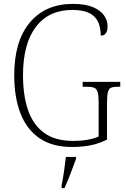

<svg xmlns="http://www.w3.org/2000/svg" viewBox="-20 -744 647 985"><path d="M348 10Q248 10 182.5 -35Q117 -80 85 -162.5Q53 -245 53 -358Q53 -533 133 -628.5Q213 -724 354 -724Q417 -724 456.5 -707.5Q496 -691 514 -664.5Q532 -638 532 -610Q532 -585 522.5 -573Q513 -561 497 -561Q497 -600 484 -630Q471 -660 439 -676.5Q407 -693 351 -693Q230 -693 164 -606Q98 -519 98 -358Q98 -253 124.5 -177.5Q151 -102 207.5 -61.5Q264 -21 356 -21Q394 -21 429 -27Q464 -33 486 -44V-219Q486 -254 481 -271.5Q476 -289 462.5 -294Q449 -299 425 -299H404V-324H597V-299H585Q562 -299 550 -294Q538 -289 533.5 -271.5Q529 -254 529 -218V-28Q490 -8 447 1Q404 10 348 10ZM296 208Q303 172 308.5 134.5Q314 97 318 61H370V71Q362 92 352 119.5Q342 147 331 174Q320 201 311 221H296Z"/></svg>

Font: Noto Serif Tamil SemiCondensed ExtraLight
Style: Italic
Weight: 200
Width: 4
Italic angle: -12°
Designer: Indian Type Foundry, Tom Grace, and the Monotype Design Team
Foundry: Monotype Imaging Inc.
Version: Version 2.003; ttfautohint (v1.8.4.7-5d5b)